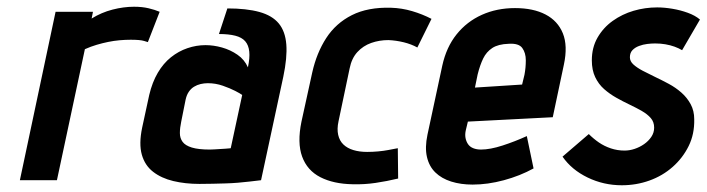

<svg xmlns="http://www.w3.org/2000/svg" viewBox="-20 -535 2098 570"><path d="M419 -410 454 -500Q440 -506 421 -510.5Q402 -515 378 -515Q347 -515 314 -506.5Q281 -498 252 -480L256 -500H145L39 0H149L232 -389Q250 -397 267 -402Q284 -407 301 -410.5Q318 -414 335 -415.5Q352 -417 368 -417Q396 -417 407.5 -413.5Q419 -410 419 -410Z M716 -335Q706 -358 685 -372.5Q664 -387 639 -394Q614 -401 590 -401Q563 -401 536.5 -392Q510 -383 487.5 -365Q465 -347 448.5 -319Q432 -291 423 -253L402 -156Q392 -108 401 -76Q410 -44 434.5 -25Q459 -6 494.5 2.5Q530 11 572 11Q592 11 611.5 10.5Q631 10 649.5 9.5Q668 9 686 7.5Q704 6 721 4Q738 2 755 0L821 -307Q833 -364 830 -403Q827 -442 807.5 -465.5Q788 -489 750 -499.5Q712 -510 655 -510L630 -434Q659 -434 678.5 -429Q698 -424 708 -412.5Q718 -401 720 -382Q722 -363 716 -335ZM699 -253 665 -95Q665 -95 660.5 -94.5Q656 -94 648.5 -93.5Q641 -93 632.5 -92.5Q624 -92 616 -91.5Q608 -91 603 -91Q569 -91 549.5 -97Q530 -103 522 -114Q514 -125 514 -140Q514 -155 518 -174L531 -239Q534 -253 540.5 -262.5Q547 -272 556 -277.5Q565 -283 575.5 -285.5Q586 -288 597 -288Q620 -288 641.5 -280.5Q663 -273 678.5 -265Q694 -257 699 -253Z M1219 -394 1261 -479Q1234 -493 1203.5 -502Q1173 -511 1141 -512Q1072 -514 1024.5 -490Q977 -466 948.5 -422Q920 -378 907 -320L875 -174Q862 -111 877 -70Q892 -29 931 -9Q970 11 1027 12Q1061 13 1095 8Q1129 3 1162 -5L1161 -95Q1161 -95 1153 -93.5Q1145 -92 1132 -89.5Q1119 -87 1102.5 -85.5Q1086 -84 1070 -84Q1047 -84 1029 -89.5Q1011 -95 999.5 -106Q988 -117 984 -134.5Q980 -152 985 -175L1018 -332Q1024 -362 1041 -380.5Q1058 -399 1082 -407.5Q1106 -416 1133 -416Q1156 -415 1178.5 -409.5Q1201 -404 1219 -394Z M1363 -149 1369 -174 1621 -187 1654 -343Q1666 -399 1651 -436Q1636 -473 1599.5 -492Q1563 -511 1509 -511Q1455 -511 1410.5 -491Q1366 -471 1335.5 -433Q1305 -395 1293 -340L1249 -135Q1241 -97 1247.5 -69Q1254 -41 1272.5 -23Q1291 -5 1319.5 4Q1348 13 1383 13Q1428 13 1476 0Q1524 -13 1564 -35L1544 -131Q1509 -115 1472 -103Q1435 -91 1408 -91Q1395 -91 1385 -95Q1375 -99 1369.5 -107Q1364 -115 1362 -125.5Q1360 -136 1363 -149ZM1537 -313 1530 -284 1390 -275 1398 -314Q1405 -342 1414.5 -361.5Q1424 -381 1441.5 -392.5Q1459 -404 1490 -405Q1520 -407 1530.5 -392.5Q1541 -378 1541 -356Q1541 -334 1537 -313Z M2005 -386 2058 -477Q2044 -489 2022 -497Q2000 -505 1976 -509Q1952 -513 1931 -513Q1895 -513 1861 -503Q1827 -493 1799 -473Q1771 -453 1754 -423.5Q1737 -394 1737 -356Q1737 -327 1747 -306Q1757 -285 1773.5 -270.5Q1790 -256 1809.5 -245Q1829 -234 1849 -224.5Q1869 -215 1885.5 -205.5Q1902 -196 1912 -184.5Q1922 -173 1922 -156Q1922 -141 1913.5 -128.5Q1905 -116 1892 -107Q1879 -98 1864 -93Q1849 -88 1834 -88Q1813 -88 1793.5 -94.5Q1774 -101 1758 -112Q1742 -123 1728 -137L1650 -70Q1677 -31 1724.5 -8Q1772 15 1826 15Q1869 15 1908 1Q1947 -13 1977 -39.5Q2007 -66 2024.5 -101.5Q2042 -137 2041 -181Q2041 -206 2030.5 -225.5Q2020 -245 2003 -260Q1986 -275 1965.5 -286Q1945 -297 1925 -306.5Q1905 -316 1888 -325Q1871 -334 1860.5 -343.5Q1850 -353 1850 -365Q1850 -378 1857.5 -386Q1865 -394 1877 -398.5Q1889 -403 1901.5 -404.5Q1914 -406 1925 -406Q1941 -406 1955.5 -403.5Q1970 -401 1982.5 -396.5Q1995 -392 2005 -386Z"/></svg>

Font: Advent Pro
Style: Italic
Weight: 400
Italic angle: -12°
Designer: VivaRado, Andreas Kalpakidis
Foundry: VivaRado, Andreas Kalpakidis
Version: Version 3.000